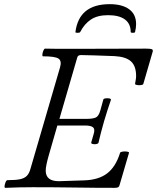

<svg xmlns="http://www.w3.org/2000/svg" viewBox="-20 -901 755 924"><path d="M6 3Q1 3 2 -6Q3 -15 7 -24.5Q11 -34 16 -34Q55 -34 76.5 -38.5Q98 -43 109.5 -55Q121 -67 127 -90L269 -577Q278 -608 261.5 -619Q245 -630 187 -630Q183 -630 184 -639.5Q185 -649 189 -658Q193 -667 197 -667Q230 -666 264 -666Q298 -666 332 -666Q419 -666 506.5 -666.5Q594 -667 681 -667Q703 -667 710 -664.5Q717 -662 715 -653L670 -498Q669 -493 658.5 -491.5Q648 -490 638.5 -492Q629 -494 630 -498Q631 -506 633 -515.5Q635 -525 635 -535Q635 -583 610.5 -605.5Q586 -628 531 -631Q474 -633 432 -634.5Q390 -636 370 -636Q355 -636 352 -625L266 -329H398Q425 -329 440 -335Q455 -341 463 -370L477 -421Q478 -426 487 -427.5Q496 -429 505 -427.5Q514 -426 514 -421Q505 -395 497 -370Q489 -345 481 -318Q472 -286 465.5 -261.5Q459 -237 454 -214Q452 -209 443 -207.5Q434 -206 426 -208Q418 -210 419 -215L431 -257Q438 -280 427.5 -288.5Q417 -297 389 -297H256L214 -151Q200 -102 200 -80Q200 -29 263 -29L385 -33Q454 -35 495.5 -66.5Q537 -98 558 -166Q560 -170 570.5 -171.5Q581 -173 591 -171.5Q601 -170 601 -166L555 -9Q553 -2 548 0.5Q543 3 531 3Q438 3 338.5 1.5Q239 0 137 0Q72 0 6 3ZM343 -747Q360 -881 508 -881Q568 -881 601.5 -856.5Q635 -832 635 -785Q635 -767 630 -747Q629 -743 619 -743Q609 -743 609 -747Q609 -787 581 -807.5Q553 -828 500 -828Q449 -828 417.5 -807Q386 -786 366 -747Q364 -743 353 -743Q342 -743 343 -747Z"/></svg>

Font: Junicode SmExp
Style: Italic
Weight: 400
Width: 6
Italic angle: -11°
Designer: Peter S. Baker
Version: Version 2.205; ttfautohint (v1.8.4)